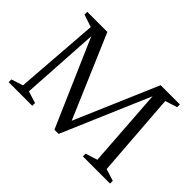

<svg xmlns="http://www.w3.org/2000/svg" viewBox="-127 -950 1232 1232"><g transform="rotate(45 489.5 -334.0)"><path d="M869 -50.5 950 -25V0H703.5V-25L784.5 -50.5L746 -604.5L753 -603L491.5 8H453.5L190.5 -597.5L197.5 -598.5L163.5 -50.5L244.5 -25V0H30V-25L109.5 -50.5L152.5 -622.5L67.5 -651V-676H250L497 -97.5H485.5L733.5 -676H908V-651L826 -625Z"/></g></svg>

Font: Newsreader 16pt 16pt
Style: Regular
Weight: 400
Version: Version 1.003